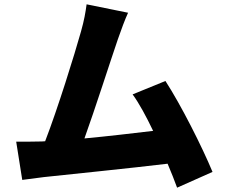

<svg xmlns="http://www.w3.org/2000/svg" viewBox="-20 -818 1040 889"><path d="M964 -22C916 -138 818 -332 746 -443L594 -381C624 -340 657 -279 689 -212C597 -201 478 -187 371 -177C419 -310 492 -538 526 -637C542 -683 558 -726 573 -759L381 -798C376 -761 370 -725 355 -672C325 -565 247 -314 189 -164L174 -163C140 -162 91 -162 55 -162L83 15C116 11 158 5 183 2C304 -11 591 -40 756 -60C773 -20 788 18 800 51Z"/></svg>

Font: Noto Sans CJK JP Black
Style: Regular
Weight: 900
Designer: Ryoko NISHIZUKA (kana & ideographs); Paul D. Hunt (Latin, Greek & Cyrillic); Wenlong ZHANG (bopomofo); Sandoll Communica
Foundry: Adobe Systems Incorporated
Version: Version 1.004;PS 1.004;hotconv 1.0.82;makeotf.lib2.5.63406